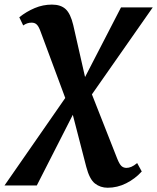

<svg xmlns="http://www.w3.org/2000/svg" viewBox="-83 -584 701 856"><path d="M397 253Q364.5 253 340.2 234Q316 215 301.5 159.5L237 -90L213 -133.5L98 -443Q90 -465.5 81.2 -474.2Q72.5 -483 58 -483Q47 -483 38 -479.8Q29 -476.5 20.5 -470.5L3 -507Q35 -532.5 71.8 -548Q108.5 -563.5 148.5 -563.5Q188 -563.5 209.8 -543.2Q231.5 -523 243.5 -472.5L301 -219.5L321 -178L439.5 123Q449.5 148 458.5 156.2Q467.5 164.5 481 164.5Q491 164.5 502.5 159.8Q514 155 528.5 143L549 180.5Q519 213.5 479.5 233.2Q440 253 397 253ZM-63 243 222 -167.5 281.5 -212 456.5 -551H598L313 -143.5L252 -92.5L81 243Z"/></svg>

Font: Merriweather 28pt ExtraBold
Style: Italic
Weight: 800
Italic angle: -7.8°
Version: Version 2.101